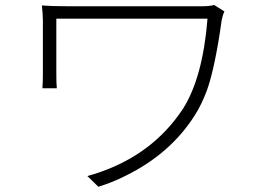

<svg xmlns="http://www.w3.org/2000/svg" viewBox="-20 -710 1040 754"><path d="M821.3 -690.4 861.3 -665Q854.5 -651.4 850.6 -630.9Q824.2 -442.4 792 -353.5Q771.5 -298.8 744.1 -255.9Q648.4 -105.5 472.7 -19.5Q420.9 6.8 366.2 23.4L323.2 -18.6Q538.1 -78.1 664.1 -235.4Q682.6 -258.8 698.2 -282.2Q776.4 -405.3 794.9 -636.7H201.2V-416Q201.2 -383.8 203.1 -363.3H146.5Q148.4 -385.7 148.4 -416V-630.9Q148.4 -652.3 144.5 -688.5Q181.6 -685.5 242.2 -685.5H777.3Q801.8 -685.5 821.3 -690.4Z"/></svg>

Font: Taipei Sans TC Beta Light
Style: Regular
Weight: 300
Designer: JT Foundry
Foundry: JT Foundry
Version: Version 1.000